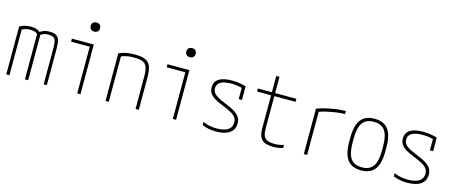

<svg xmlns="http://www.w3.org/2000/svg" viewBox="-45 -1336 4590 1940"><g transform="rotate(15 2250.0 -366.0)"><path d="M38 0V-500Q62 -515 91.5 -522.5Q121 -530 158 -530Q187 -530 211 -522.5Q235 -515 251 -500Q275 -517 296.5 -523.5Q318 -530 348 -530Q392 -530 416.5 -517Q441 -504 451.5 -472.5Q462 -441 462 -385V0H429V-386Q429 -431 421.5 -455.5Q414 -480 396 -489Q378 -498 345 -498Q321 -498 304.5 -493Q288 -488 267 -474V0H233V-471Q233 -473 226 -480Q219 -487 202.5 -492.5Q186 -498 159 -498Q107 -498 71 -477V0Z M780 0V-488H585V-520H814V0ZM784 -647Q762 -647 748.5 -660Q735 -673 735 -695Q735 -717 748.5 -729.5Q762 -742 784 -742Q806 -742 819.5 -729.5Q833 -717 833 -695Q833 -673 819.5 -660Q806 -647 784 -647Z M1076 -498Q1112 -515 1152 -522.5Q1192 -530 1242 -530Q1312 -530 1351.5 -513Q1391 -496 1407.5 -454.5Q1424 -413 1424 -340V0H1390V-339Q1390 -402 1377.5 -436.5Q1365 -471 1333 -484.5Q1301 -498 1242 -498Q1213 -498 1187.5 -495Q1162 -492 1140 -485.5Q1118 -479 1095 -467L1110 -490V0H1076Z M1780 0V-488H1585V-520H1814V0ZM1784 -647Q1762 -647 1748.5 -660Q1735 -673 1735 -695Q1735 -717 1748.5 -729.5Q1762 -742 1784 -742Q1806 -742 1819.5 -729.5Q1833 -717 1833 -695Q1833 -673 1819.5 -660Q1806 -647 1784 -647Z M2231 10Q2191 10 2155.5 3Q2120 -4 2087 -18V-51Q2121 -36 2156 -29Q2191 -22 2231 -22Q2309 -22 2349 -48.5Q2389 -75 2389 -126Q2389 -154 2375 -175.5Q2361 -197 2328.5 -216.5Q2296 -236 2240 -258Q2180 -281 2144 -303Q2108 -325 2092 -351Q2076 -377 2076 -411Q2076 -471 2122 -500.5Q2168 -530 2261 -530Q2295 -530 2326.5 -525.5Q2358 -521 2405 -509V-366H2371V-507L2391 -480Q2348 -490 2320 -494Q2292 -498 2262 -498Q2185 -498 2148 -476Q2111 -454 2111 -410Q2111 -385 2124 -365.5Q2137 -346 2168.5 -327.5Q2200 -309 2254 -287Q2316 -263 2353.5 -239.5Q2391 -216 2407.5 -188.5Q2424 -161 2424 -125Q2424 -59 2374.5 -24.5Q2325 10 2231 10Z M2831 10Q2748 10 2712.5 -25Q2677 -60 2677 -142V-488H2531V-520H2677V-690H2711V-520H2933V-488H2711V-146Q2711 -76 2738.5 -49Q2766 -22 2835 -22Q2862 -22 2886 -26Q2910 -30 2933 -38V-5Q2907 3 2882.5 6.5Q2858 10 2831 10Z M3150 -475Q3196 -492 3248.5 -504Q3301 -516 3352.5 -523Q3404 -530 3448 -530V-498Q3408 -498 3361 -491.5Q3314 -485 3266 -474.5Q3218 -464 3175 -448L3185 -466V0H3150Z M3750 10Q3653 10 3607 -50.5Q3561 -111 3561 -240V-280Q3561 -409 3607 -469.5Q3653 -530 3750 -530Q3847 -530 3893 -469.5Q3939 -409 3939 -280V-240Q3939 -111 3893 -50.5Q3847 10 3750 10ZM3750 -22Q3831 -22 3867.5 -74Q3904 -126 3904 -241V-279Q3904 -394 3867.5 -446Q3831 -498 3750 -498Q3669 -498 3632.5 -446Q3596 -394 3596 -279V-241Q3596 -126 3632.5 -74Q3669 -22 3750 -22Z M4231 10Q4191 10 4155.5 3Q4120 -4 4087 -18V-51Q4121 -36 4156 -29Q4191 -22 4231 -22Q4309 -22 4349 -48.5Q4389 -75 4389 -126Q4389 -154 4375 -175.5Q4361 -197 4328.5 -216.5Q4296 -236 4240 -258Q4180 -281 4144 -303Q4108 -325 4092 -351Q4076 -377 4076 -411Q4076 -471 4122 -500.5Q4168 -530 4261 -530Q4295 -530 4326.5 -525.5Q4358 -521 4405 -509V-366H4371V-507L4391 -480Q4348 -490 4320 -494Q4292 -498 4262 -498Q4185 -498 4148 -476Q4111 -454 4111 -410Q4111 -385 4124 -365.5Q4137 -346 4168.5 -327.5Q4200 -309 4254 -287Q4316 -263 4353.5 -239.5Q4391 -216 4407.5 -188.5Q4424 -161 4424 -125Q4424 -59 4374.5 -24.5Q4325 10 4231 10Z"/></g></svg>

Font: M PLUS Code Latin ExtraLight
Style: Regular
Weight: 250
Designer: Coji Morishita
Foundry: UNDERFOREST DESIGN
Version: Version 1.002; ttfautohint (v1.8.3)